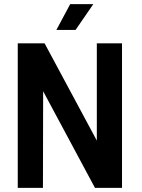

<svg xmlns="http://www.w3.org/2000/svg" viewBox="-20 -910 687 930"><path d="M66 0H188L189 -468L440 0H571V-700H449V-229L196 -700H66ZM253 -765H346L432 -890H320Z"/></svg>

Font: Vanilla Cream
Style: Bold
Weight: 700
Designer: Jeremy Tribby, Jinavaṁso
Foundry: Tribby Type
Version: Version 1.422;Glyphs 3.1.2 (3151)